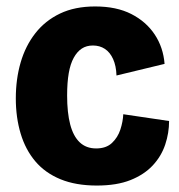

<svg xmlns="http://www.w3.org/2000/svg" viewBox="-20 -562 555 595"><path d="M280 13Q215 13 167.5 -6.5Q120 -26 89.5 -62Q59 -98 44 -148Q29 -198 29 -257Q29 -317 44 -368.5Q59 -420 89.5 -459Q120 -498 166 -520Q212 -542 275 -542Q341 -542 387 -518.5Q433 -495 459.5 -455Q486 -415 490 -364L341 -328Q340 -358 330.5 -379Q321 -400 305 -410.5Q289 -421 268 -421Q248 -421 233.5 -411.5Q219 -402 208.5 -383Q198 -364 193 -335Q188 -306 188 -266Q188 -213 197.5 -176.5Q207 -140 227 -121Q247 -102 278 -102Q309 -102 327 -119Q345 -136 353 -160.5Q361 -185 362 -208L504 -187Q504 -150 492 -114Q480 -78 453.5 -49.5Q427 -21 384.5 -4Q342 13 280 13Z"/></svg>

Font: Bricolage Grotesque SemiCondensed ExtraBold
Style: Regular
Weight: 800
Width: 4
Designer: Mathieu Triay
Foundry: Atelier Triay
Version: Version 1.001;gftools[0.9.33.dev8+g029e19f]